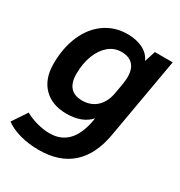

<svg xmlns="http://www.w3.org/2000/svg" viewBox="-196 -631 926 989"><g transform="rotate(30 267.0 -137.0)"><path d="M550 -500 466 -20Q444 107 371.5 171.5Q299 236 177 236Q118 236 66 222Q14 208 -21 182L37 95Q69 113 108 123.5Q147 134 183 134Q316 134 346 -37L348 -50Q300 3 208 3Q121 3 71.5 -47.5Q22 -98 22 -187Q22 -282 54 -355.5Q86 -429 144 -469.5Q202 -510 277 -510Q330 -510 368 -491Q406 -472 422 -437H424L444 -500ZM387 -319Q387 -366 363.5 -390.5Q340 -415 296 -415Q253 -415 220 -387Q187 -359 168.5 -310.5Q150 -262 150 -200Q150 -149 173.5 -122.5Q197 -96 243 -96Q295 -96 329 -127.5Q363 -159 373 -217L384 -281Q387 -302 387 -319Z"/></g></svg>

Font: Sarabun
Style: Bold Italic
Weight: 700
Italic angle: -10°
Designer: Suppakit Chalermlarp | Katatrad Co.,Ltd.
Foundry: Cadson Demak Co.,Ltd.
Version: Version 1.000; ttfautohint (v1.6)